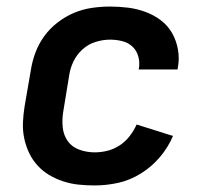

<svg xmlns="http://www.w3.org/2000/svg" viewBox="-20 -558 640 586"><path d="M269 8Q244 8 220 5.5Q196 3 173 -4.5Q150 -12 130 -24Q110 -36 94.5 -53Q79 -70 69 -91Q59 -112 54 -135.5Q49 -159 50 -183.5Q51 -208 55 -233L74 -343Q78 -370 88 -397Q98 -424 115 -447.5Q132 -471 156 -489.5Q180 -508 206.5 -519Q233 -530 261 -534Q289 -538 316 -538Q344 -538 371.5 -534.5Q399 -531 424.5 -521.5Q450 -512 471 -496Q492 -480 505 -457.5Q518 -435 523 -407.5Q528 -380 523 -353Q523 -351 522.5 -349.5Q522 -348 522 -346H403Q403 -347 403.5 -347.5Q404 -348 404 -349Q407 -368 402 -386Q397 -404 384 -416Q371 -428 353 -432.5Q335 -437 316 -437Q294 -437 271.5 -430Q249 -423 231.5 -407Q214 -391 204 -370Q194 -349 191 -327L173 -217Q169 -193 171.5 -169Q174 -145 187 -127Q200 -109 222.5 -101Q245 -93 269 -93Q289 -93 308.5 -98Q328 -103 345.5 -114.5Q363 -126 376 -143Q389 -160 397 -178L508 -143Q493 -108 468 -78.5Q443 -49 410 -28.5Q377 -8 341 0Q305 8 269 8Z"/></svg>

Font: Iosevka Curly Extended
Style: Bold Italic
Weight: 700
Width: 7
Italic angle: -9°
Monospace: yes
Designer: Belleve Invis
Foundry: Belleve Invis
Version: Version 11.1.0; ttfautohint (v1.8.3)